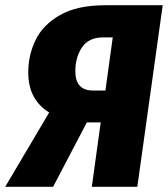

<svg xmlns="http://www.w3.org/2000/svg" viewBox="-61 -714 642 734"><path d="M561 -694 464 0H290L324 -246H271L142 0H-41L127 -284Q47 -333 47 -437Q47 -503 75 -561Q103 -619 168.5 -656.5Q234 -694 342 -694ZM370 -571H333Q278 -571 252.5 -533Q227 -495 227 -442Q227 -368 294 -368H342Z"/></svg>

Font: Fira Sans Condensed ExtraBold
Style: Italic
Weight: 800
Width: 3
Italic angle: -8°
Designer: bBox Type GmbH & Carrois Corporate GbR & Edenspiekermann AG
Foundry: bBox Type GmbH & Carrois Corporate GbR & Edenspiekermann AG
Version: Version 4.301